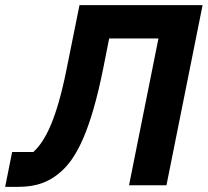

<svg xmlns="http://www.w3.org/2000/svg" viewBox="-50 -718 805 744"><path d="M-30 6H22C90 6 146 -12 198 -64C248 -114 302 -213 350 -453L373 -569H564L450 0H595L735 -698H258L208 -450C170 -260 127 -172 79 -129H-3Z"/></svg>

Font: Braiins Sans
Style: Bold Italic
Weight: 700
Italic angle: -11.31°
Designer: Mike Abbink, Paul van der Laan, Pieter van Rosmalen, Jiri Chlebus, Lubos Buracinsky
Foundry: Bold Monday, Sudetype
Version: Version 1.000;hotconv 1.0.109;makeotfexe 2.5.65596